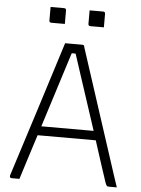

<svg xmlns="http://www.w3.org/2000/svg" viewBox="-59 -934 718 980"><g transform="rotate(5 300.0 -444.0)"><path d="M78 0H40Q31 0 29.5 -4.5Q28 -9 29 -14Q85 -188 140 -362Q195 -536 250 -710H338Q349 -710 349 -699Q401 -539 453 -379.5Q505 -220 557 -60Q562 -45 567 -30Q572 -15 577 0H537Q528 0 525 -4Q522 -8 518 -18Q505 -57 487 -112Q469 -167 449 -230H151Q132 -171 113.5 -112.5Q95 -54 78 0ZM288 -662Q265 -590 233 -488.5Q201 -387 166 -277H434Q411 -347 388 -417.5Q365 -488 344 -551.5Q323 -615 308 -662ZM160 -888H229Q240 -888 240 -877V-808H171Q160 -808 160 -819ZM360 -888H429Q440 -888 440 -877V-808H371Q360 -808 360 -819Z"/></g></svg>

Font: Recursive Mn Lnr St Lt
Style: Regular
Weight: 300
Monospace: yes
Version: Version 1.079;hotconv 1.0.112;makeotfexe 2.5.65598; ttfautoh